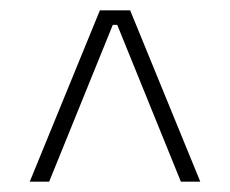

<svg xmlns="http://www.w3.org/2000/svg" viewBox="-20 -659 444 371"><path d="M173 -639H231.5L367 -308H329.5L206.5 -611H198L75 -308H37.5Z"/></svg>

Font: Anek Gujarati Medium ExtraLight
Style: Regular
Weight: 250
Version: Version 1.003